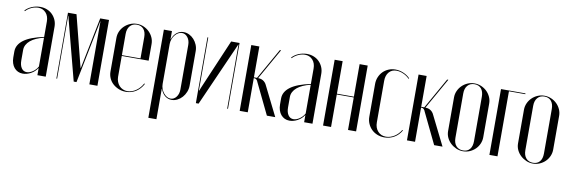

<svg xmlns="http://www.w3.org/2000/svg" viewBox="-50 -878 4225 1422"><g transform="rotate(10 2062.5 -167.0)"><path d="M29.4 -99.2Q29.4 -75.6 35.9 -55.6Q42.5 -35.6 54.2 -21.8Q66 -7.9 82.2 -0.2Q98.5 7.5 118.2 7.5Q149.1 7.5 179.2 -8.9Q209.2 -25.4 226.1 -52H228.1V-28.2V0H290.8V-375.5Q290.8 -402.4 280.8 -425.6Q270.8 -448.8 253.6 -465.9Q236.5 -483 213 -492.4Q189.5 -501.9 161.8 -501.9Q145.5 -501.9 129.2 -498.5Q112.9 -495.1 98.2 -488.9Q83.6 -482.6 71.1 -473.9Q58.6 -465.1 49.6 -454.8L54.6 -450.8Q62.2 -459.8 72.9 -467.5Q83.5 -475.2 96.2 -481.3Q108.9 -487.4 122.2 -490.4Q135.6 -493.5 147.8 -493.5Q183.5 -493.5 205.8 -468.8Q228.1 -444.1 228.1 -403.2V-287.8Q178.2 -277.2 140.9 -263.2Q103.6 -249.2 78.9 -231Q54.1 -212.8 41.8 -191Q29.4 -169.2 29.4 -143.6ZM145.8 -8.4Q120.6 -8.4 106.1 -29.8Q91.6 -51.2 91.6 -87.2V-165.8Q91.6 -186.1 101.1 -204.1Q110.6 -222.1 128.4 -237Q146.2 -251.9 171.6 -263.2Q197 -274.6 228.1 -281.8V-65.6Q214.6 -40.6 191.1 -24.5Q167.6 -8.4 145.8 -8.4Z M679.5 -495H613.2L541.4 -137.5L535.4 -107.5H534L526 -137.5L435 -495H370.8V0H376.4V-442.6V-472.6H378L385.4 -442.6L501.1 0H522.1L611.1 -442.6L617.1 -472.6H618.8V-442.6V0H679.5Z M756.4 -373.8V-120.5Q756.4 -93.8 767 -70.3Q777.6 -46.8 796.4 -29.8Q815.3 -12.8 840.4 -2.6Q865.6 7.5 893.9 7.5Q935.5 7.5 969.1 -13.8Q1002.6 -35 1023.5 -74.4L1018.1 -77Q1009.2 -59.8 996.7 -45.5Q984.1 -31.2 968.9 -20.9Q953.8 -10.5 937 -4.9Q920.2 0.8 904.2 0.8Q885.8 0.8 869.8 -6.4Q853.8 -13.6 842.8 -25.9Q831.8 -38.1 825.2 -55.3Q818.6 -72.5 818.6 -91.9V-414.2Q818.6 -452.4 837.6 -474.4Q856.6 -496.5 889.4 -496.5Q922.1 -496.5 940.3 -474.9Q958.5 -453.4 958.5 -414.2V-255H814.5V-249H1020.8V-374.1Q1020.8 -400.3 1010.2 -423.6Q999.6 -446.9 981.6 -464.4Q963.6 -481.8 939.7 -492.2Q915.8 -502.5 888.9 -502.5Q862.1 -502.5 838.1 -492.2Q814 -481.9 795.6 -464.3Q777.2 -446.6 766.8 -423.4Q756.4 -400.2 756.4 -373.8Z M1152.8 -464V-495H1092V168H1152.8V-33.6V-59.9H1154.8Q1166.6 -26.8 1188.6 -9.6Q1210.6 7.5 1237.8 7.5Q1260.4 7.5 1280.9 -2.8Q1301.5 -13.1 1317.2 -30.7Q1332.9 -48.2 1342.3 -71.4Q1351.8 -94.6 1351.8 -119.4V-379.8Q1351.8 -404.1 1342.5 -426.4Q1333.2 -448.6 1317.9 -465.6Q1302.6 -482.6 1282.2 -492.6Q1261.9 -502.5 1239.2 -502.5Q1211.4 -502.5 1188.9 -485Q1166.4 -467.5 1154.1 -433.4H1152.8ZM1152.8 -96.9V-398.2Q1152.8 -416.2 1158.9 -433.5Q1165.1 -450.8 1175.9 -464.2Q1186.6 -477.8 1200.1 -485.8Q1213.6 -493.9 1228.5 -493.9Q1254.6 -493.9 1272.1 -471.1Q1289.5 -448.4 1289.5 -414.6V-78.9Q1289.5 -45.8 1271.9 -23.1Q1254.4 -0.4 1228.9 -0.4Q1214.2 -0.4 1200.8 -8.4Q1187.2 -16.5 1176.5 -30Q1165.8 -43.5 1159.2 -60.8Q1152.8 -78.1 1152.8 -96.9Z M1598 -495 1440.2 -125.5 1428.4 -96.2H1425.8V-126.2V-495H1419.8V0H1440.4L1640.5 -451.1L1653.4 -480.8H1655.4V-450.8V0H1661.4V-495Z M1953.9 0H2016.8L1908.6 -217.5Q1902.9 -231.1 1894.8 -240Q1886.8 -248.9 1877.2 -254.1Q1867.8 -259.2 1857.5 -261.1Q1847.2 -263 1837.4 -263H1789.6V-257H1813.8Q1823.4 -257 1830.5 -250.7Q1837.6 -244.4 1842.8 -230ZM1838 -255.6 1973.4 -495H1964.4L1830.4 -257.8ZM1810.1 -495H1749.4V0H1810.1Z M2035.4 -99.2Q2035.4 -75.6 2041.9 -55.6Q2048.5 -35.6 2060.2 -21.8Q2072 -7.9 2088.2 -0.2Q2104.5 7.5 2124.2 7.5Q2155.1 7.5 2185.2 -8.9Q2215.2 -25.4 2232.1 -52H2234.1V-28.2V0H2296.8V-375.5Q2296.8 -402.4 2286.8 -425.6Q2276.8 -448.8 2259.6 -465.9Q2242.5 -483 2219 -492.4Q2195.5 -501.9 2167.8 -501.9Q2151.5 -501.9 2135.2 -498.5Q2118.9 -495.1 2104.2 -488.9Q2089.6 -482.6 2077.1 -473.9Q2064.6 -465.1 2055.6 -454.8L2060.6 -450.8Q2068.2 -459.8 2078.9 -467.5Q2089.5 -475.2 2102.2 -481.3Q2114.9 -487.4 2128.2 -490.4Q2141.6 -493.5 2153.8 -493.5Q2189.5 -493.5 2211.8 -468.8Q2234.1 -444.1 2234.1 -403.2V-287.8Q2184.2 -277.2 2146.9 -263.2Q2109.6 -249.2 2084.9 -231Q2060.1 -212.8 2047.8 -191Q2035.4 -169.2 2035.4 -143.6ZM2151.8 -8.4Q2126.6 -8.4 2112.1 -29.8Q2097.6 -51.2 2097.6 -87.2V-165.8Q2097.6 -186.1 2107.1 -204.1Q2116.6 -222.1 2134.4 -237Q2152.2 -251.9 2177.6 -263.2Q2203 -274.6 2234.1 -281.8V-65.6Q2220.6 -40.6 2197.1 -24.5Q2173.6 -8.4 2151.8 -8.4Z M2376.4 -495V0H2436.5V-244.4H2564.1V0H2624.9V-495H2564.1V-250.4H2436.5V-495Z M2702.4 -370.8V-124.2Q2702.4 -96 2712.9 -72.1Q2723.4 -48.1 2741.4 -30.3Q2759.4 -12.5 2784.3 -2.5Q2809.2 7.5 2837.9 7.5Q2878.6 7.5 2912.1 -12.1Q2945.5 -31.6 2965.4 -67.2L2960.4 -69.9Q2951.5 -54.5 2939.2 -41.6Q2927 -28.6 2912.1 -19.2Q2897.1 -9.8 2881.1 -4.7Q2865.1 0.4 2848.4 0.4Q2811.4 0.4 2788 -25.4Q2764.6 -51.2 2764.6 -92.9V-404.6Q2764.6 -445.9 2785.6 -470.3Q2806.6 -494.8 2841.9 -494.8Q2867.6 -494.8 2895 -482.5Q2922.4 -470.2 2939.5 -451.1L2943.5 -455.1Q2923.9 -476.4 2894.2 -489.1Q2864.5 -501.9 2833.4 -501.9Q2805.5 -501.9 2781.6 -491.9Q2757.6 -481.9 2740 -464.1Q2722.4 -446.2 2712.4 -422.1Q2702.4 -398 2702.4 -370.8Z M3211.9 0H3274.8L3166.6 -217.5Q3160.9 -231.1 3152.8 -240Q3144.8 -248.9 3135.2 -254.1Q3125.8 -259.2 3115.5 -261.1Q3105.2 -263 3095.4 -263H3047.6V-257H3071.8Q3081.4 -257 3088.5 -250.7Q3095.6 -244.4 3100.8 -230ZM3096 -255.6 3231.4 -495H3222.4L3088.4 -257.8ZM3068.1 -495H3007.4V0H3068.1Z M3427.9 -502.5Q3454.4 -502.5 3478.6 -492.2Q3502.7 -481.8 3520.7 -464.4Q3538.6 -446.9 3549.2 -423.6Q3559.8 -400.3 3559.8 -374.1V-120.5Q3559.8 -94.7 3549.5 -71.3Q3539.2 -47.8 3521.5 -30.5Q3503.8 -13.1 3480 -2.8Q3456.2 7.5 3429.5 7.5Q3402.6 7.5 3378.5 -3Q3354.3 -13.6 3335.7 -31Q3317.1 -48.4 3306.2 -71.5Q3295.4 -94.6 3295.4 -120.5V-374.1Q3295.4 -399.9 3305.9 -423.2Q3316.3 -446.5 3334.5 -464.2Q3352.6 -481.9 3376.6 -492.2Q3400.7 -502.5 3427.9 -502.5ZM3428.4 -496.5Q3395.6 -496.5 3376.6 -474.4Q3357.6 -452.4 3357.6 -414.2V-80.4Q3357.6 -42.2 3376.6 -20.4Q3395.7 1.5 3428.8 1.5Q3461.4 1.5 3479.5 -19.9Q3497.5 -41.2 3497.5 -80.4V-414.2Q3497.5 -453.4 3479.3 -474.9Q3461.1 -496.5 3428.4 -496.5Z M3627.4 0H3688.1V-489H3811.4V-495H3627.4Z M3953.9 -502.5Q3980.4 -502.5 4004.6 -492.2Q4028.7 -481.8 4046.7 -464.4Q4064.6 -446.9 4075.2 -423.6Q4085.8 -400.3 4085.8 -374.1V-120.5Q4085.8 -94.7 4075.5 -71.3Q4065.2 -47.8 4047.5 -30.5Q4029.8 -13.1 4006 -2.8Q3982.2 7.5 3955.5 7.5Q3928.6 7.5 3904.5 -3Q3880.3 -13.6 3861.7 -31Q3843.1 -48.4 3832.2 -71.5Q3821.4 -94.6 3821.4 -120.5V-374.1Q3821.4 -399.9 3831.9 -423.2Q3842.3 -446.5 3860.5 -464.2Q3878.6 -481.9 3902.6 -492.2Q3926.7 -502.5 3953.9 -502.5ZM3954.4 -496.5Q3921.6 -496.5 3902.6 -474.4Q3883.6 -452.4 3883.6 -414.2V-80.4Q3883.6 -42.2 3902.6 -20.4Q3921.7 1.5 3954.8 1.5Q3987.4 1.5 4005.5 -19.9Q4023.5 -41.2 4023.5 -80.4V-414.2Q4023.5 -453.4 4005.3 -474.9Q3987.1 -496.5 3954.4 -496.5Z"/></g></svg>

Font: Moniqa Black
Style: Regular
Weight: 900
Designer: Rajesh Rajput
Foundry: Rajesh Rajput
Version: Version 1.000